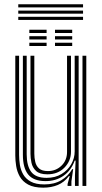

<svg xmlns="http://www.w3.org/2000/svg" viewBox="-20 -857 472 885"><path d="M179.5 8Q135.8 8 109.9 -6.2Q84 -20.5 71.2 -43.2Q58.5 -66 54.5 -91.6Q50.5 -117.2 50.5 -140V-600H68V-142.8Q68 -121.2 71.6 -97.5Q75.2 -73.8 86.9 -53.2Q98.5 -32.8 121.8 -19.9Q145 -7 184.5 -7Q230 -7 262.1 -26Q294.2 -45 313 -77.5H317.2L309.2 -20.8V0H291.5V-9L301.5 -45.5H297.8Q276.5 -17 246.6 -4.5Q216.8 8 179.5 8ZM360.2 0V-600H377.8V0ZM198.5 -53.5Q162.5 -53.5 146 -69.2Q129.5 -85 125 -107Q120.5 -129 120.5 -148V-600H138.2V-148.8Q138.2 -129.2 142.5 -110.8Q146.8 -92.2 160.1 -80.4Q173.5 -68.5 201 -68.5Q238 -68.5 263.5 -93.4Q289 -118.2 289 -156.5V-600H307.2V-157.8Q307.2 -115.2 277.1 -84.4Q247 -53.5 198.5 -53.5ZM189.2 -22.2Q134.5 -22.5 110 -52.6Q85.5 -82.8 85.5 -143.5V-600H103V-145.2Q103 -92.8 123.8 -65Q144.5 -37.2 194.8 -37.2Q234.2 -37.2 263.4 -54.8Q292.5 -72.2 308.4 -100.1Q324.2 -128 324.2 -159V-600H342.5V0H325.5V-47.8L328.5 -116.8H324.2Q308 -71.5 272.8 -46.8Q237.5 -22 189.2 -22.2ZM233.5 -705V-720H312.8V-705ZM115.2 -705V-720H194.8V-705ZM115.2 -675V-690H194.8V-675ZM233.5 -675V-690H312.8V-675ZM115.2 -645V-660H194.8V-645ZM233.5 -645V-660H312.8V-645ZM64.2 -822.8V-837.2H362.8V-822.8ZM64.2 -794V-808.2H362.8V-794ZM64.2 -765V-779.5H362.8V-765Z"/></svg>

Font: Big Shoulders Inline Text Medium
Style: Regular
Weight: 500
Designer: Patric King
Foundry: XO Type Co
Version: Version 1.000